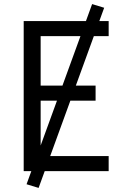

<svg xmlns="http://www.w3.org/2000/svg" viewBox="-20 -838 640 940"><path d="M96 0V-735H512V-661H179V-419H448V-345H179V-74H512V0ZM169 82 110 64 431 -818 490 -800Z"/></svg>

Font: Bmono
Style: Regular
Weight: 400
Monospace: yes
Designer: Belleve Invis
Foundry: Belleve Invis
Version: Version 11.2.2; ttfautohint (v1.8.2)